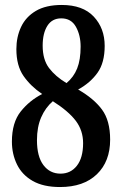

<svg xmlns="http://www.w3.org/2000/svg" viewBox="-20 -744 491 774"><path d="M222 10Q155 10 112 -14.5Q69 -39 48.5 -81Q28 -123 28 -173Q28 -250 63.5 -294.5Q99 -339 150 -365Q104 -396 75 -437.5Q46 -479 46 -546Q46 -595 65 -635.5Q84 -676 124.5 -700Q165 -724 229 -724Q314 -724 358 -677Q402 -630 402 -559Q402 -491 373 -450.5Q344 -410 295 -383Q358 -347 391 -302.5Q424 -258 424 -181Q424 -93 370.5 -41.5Q317 10 222 10ZM248 -409Q277 -433 291 -468Q305 -503 305 -556Q305 -602 286 -636Q267 -670 227 -670Q190 -670 171 -640Q152 -610 152 -560Q152 -504 177.5 -470Q203 -436 248 -409ZM224 -44Q265 -44 290 -76Q315 -108 315 -167Q315 -218 285.5 -257Q256 -296 193 -336Q163 -310 146 -271Q129 -232 129 -179Q129 -113 155 -78.5Q181 -44 224 -44Z"/></svg>

Font: Noto Serif Myanmar ExtraCondensed SemiBold
Style: Regular
Weight: 600
Width: 2
Designer: Ben Mitchell and the Monotype Design Team
Foundry: Monotype Imaging Inc.
Version: Version 2.106; ttfautohint (v1.8.4.7-5d5b)